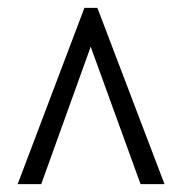

<svg xmlns="http://www.w3.org/2000/svg" viewBox="-20 -734 465 489"><path d="M25 -265 195 -714H228L399 -265H338L211 -615L85 -265Z"/></svg>

Font: Noto Serif Khmer ExtraCondensed SemiBold
Style: Regular
Weight: 600
Width: 2
Designer: Danh Hong and the Monotype Design Team
Foundry: Monotype Imaging Inc.
Version: Version 2.004; ttfautohint (v1.8.4.7-5d5b)